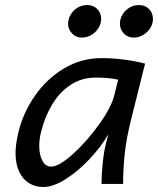

<svg xmlns="http://www.w3.org/2000/svg" viewBox="-20 -728 625 760"><path d="M398.9 -157.7 408.7 -196.3Q380.9 -147.9 335.4 -99.4Q290 -50.8 240.5 -19.3Q190.9 12.2 151.4 12.2Q119.1 12.2 94.2 -3.4Q69.3 -19 55.4 -49.3Q41.5 -79.6 41.5 -122.1Q41.5 -155.3 52.2 -201.2Q69.8 -278.3 116.5 -346.4Q163.1 -414.6 231.9 -456.3Q300.8 -498 381.3 -498Q426.8 -498 472.4 -491.9Q518.1 -485.8 554.2 -476.1L498.5 -253.4Q479 -174.8 473.1 -113.8Q467.3 -52.7 467.3 0H381.8Q381.8 -35.2 386.5 -81.5Q391.1 -127.9 398.9 -157.7ZM359.4 -420.9Q303.2 -420.9 259.5 -392.1Q215.8 -363.3 186.8 -314.9Q157.7 -266.6 142.6 -206.1Q135.3 -176.8 135.3 -150.9Q135.3 -114.7 147.9 -91.6Q160.6 -68.4 181.6 -68.4Q213.4 -68.4 268.8 -118.4Q324.2 -168.5 372.6 -236.1Q420.9 -303.7 432.6 -351.6L447.8 -412.6Q411.1 -420.9 359.4 -420.9ZM508.8 -579.1Q485.8 -579.1 470.2 -595.5Q454.6 -611.8 454.6 -634.3Q454.6 -652.3 464.4 -669.4Q474.1 -686.5 491.5 -697.3Q508.8 -708 531.2 -708Q554.7 -708 570.1 -692.1Q585.4 -676.3 585.4 -653.3Q585.4 -634.3 575 -617.2Q564.5 -600.1 546.6 -589.6Q528.8 -579.1 508.8 -579.1ZM303.7 -579.1Q280.8 -579.1 265.1 -595.5Q249.5 -611.8 249.5 -634.3Q249.5 -652.3 259.3 -669.4Q269 -686.5 286.4 -697.3Q303.7 -708 326.2 -708Q349.6 -708 365 -692.1Q380.4 -676.3 380.4 -653.3Q380.4 -634.3 369.9 -617.2Q359.4 -600.1 341.6 -589.6Q323.7 -579.1 303.7 -579.1Z"/></svg>

Font: Lesson One
Style: Italic
Weight: 400
Italic angle: -14°
Designer: But Ko, Victor Gaultney, Annie Olsen, Julie Remington, Don Collingsworth, Eric Hays, Becca Hirsbrunner
Version: Version 1.100